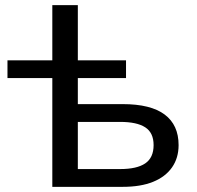

<svg xmlns="http://www.w3.org/2000/svg" viewBox="-20 -725 763 745"><path d="M183 0V-422H9V-491H183V-705H282V-491H469V-422H282V-321H456Q565 -321 619 -280.5Q673 -240 673 -162Q673 -112 647.5 -75.5Q622 -39 574 -19.5Q526 0 456 0ZM282 -69H446Q511 -69 543.5 -91Q576 -113 576 -162Q576 -210 543.5 -231Q511 -252 446 -252H282Z"/></svg>

Font: Nunito Sans 10pt SemiExpanded Medium
Style: Regular
Weight: 500
Width: 6
Designer: Vernon Adams
Foundry: Vernon Adams
Version: Version 3.101;gftools[0.9.27]